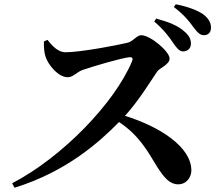

<svg xmlns="http://www.w3.org/2000/svg" viewBox="-20 -856 1040 900"><path d="M703 -755C750 -715 774 -681 793 -653C809 -629 822 -615 838 -615C860 -615 875 -630 875 -651C875 -670 868 -688 846 -707C815 -736 768 -754 712 -769ZM186 -662C185 -635 187 -609 194 -589C206 -552 253 -494 297 -494C325 -494 337 -518 370 -529C420 -546 548 -584 588 -588C599 -588 605 -584 599 -569C518 -374 272 -119 37 3L48 24C291 -51 446 -190 538 -284C631 -222 670 -151 716 -75C750 -22 776 8 815 8C855 8 877 -26 877 -57C877 -167 730 -262 566 -313C631 -385 683 -471 717 -521C729 -538 775 -553 775 -582C775 -614 685 -691 642 -691C621 -691 604 -662 579 -656C531 -644 356 -611 287 -611C253 -611 225 -640 203 -669ZM795 -823C847 -783 868 -754 885 -731C904 -706 916 -691 936 -691C956 -691 969 -704 969 -726C969 -749 959 -768 934 -788C906 -808 860 -825 804 -836Z"/></svg>

Font: Source Han Serif
Style: Bold
Weight: 700
Designer: Ryoko NISHIZUKA 西塚涼子 (kana & ideographs); Frank Grießhammer (Latin, Greek & Cyrillic); Wenlong ZHANG 张文龙 (bopomofo); San
Foundry: Adobe Systems Incorporated
Version: Version 1.001;PS 1.001;hotconv 16.6.54;makeotf.lib2.5.65590